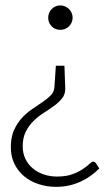

<svg xmlns="http://www.w3.org/2000/svg" viewBox="-20 -526 410 727"><path d="M356 112Q342.5 125.5 325.5 138Q308.5 150.5 288.2 160.2Q268 170 244 175.8Q220 181.5 192 181.5Q157.5 181.5 126.2 171.2Q95 161 71.8 141.8Q48.5 122.5 34.8 94.8Q21 67 21 31.5Q21 -6.5 33 -33.2Q45 -60 62.8 -79.2Q80.5 -98.5 101.5 -112.8Q122.5 -127 141 -139.5Q159.5 -152 172.2 -165Q185 -178 186 -195.5L191.5 -277H224L227 -192V-189.5Q227 -168.5 215 -153.5Q203 -138.5 185.2 -125.5Q167.5 -112.5 146.5 -99.2Q125.5 -86 107.8 -68.8Q90 -51.5 78 -28.2Q66 -5 66 28Q66 55 76.5 76.2Q87 97.5 105 112.2Q123 127 146.5 134.8Q170 142.5 195.5 142.5Q230 142.5 253.8 133.8Q277.5 125 293.5 114.2Q309.5 103.5 318.5 94.8Q327.5 86 332.5 86Q337 86 339.2 87.8Q341.5 89.5 343.5 92.5ZM162.5 -459Q162.5 -468.5 166 -477Q169.5 -485.5 175.8 -491.8Q182 -498 190.2 -501.8Q198.5 -505.5 208.5 -505.5Q218 -505.5 226.5 -501.8Q235 -498 241.2 -491.8Q247.5 -485.5 251.2 -477Q255 -468.5 255 -459Q255 -449 251.2 -440.8Q247.5 -432.5 241.2 -426.2Q235 -420 226.5 -416.5Q218 -413 208.5 -413Q189 -413 175.8 -426.2Q162.5 -439.5 162.5 -459Z"/></svg>

Font: Lato Light
Style: Regular
Weight: 300
Designer: Lukasz Dziedzic
Foundry: Lukasz Dziedzic
Version: Version 1.104; Western+Polish opensource